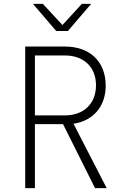

<svg xmlns="http://www.w3.org/2000/svg" viewBox="-20 -970 640 990"><path d="M270 -810H330L450 -950H402L302 -841L201 -950H150ZM110 0H160V-330H305L470 0H530L359 -332C461 -347 525 -422 525 -528C525 -652 444 -730 315 -730H110ZM160 -375V-684H315C412 -684 475 -624 475 -530C475 -436 412 -375 315 -375Z"/></svg>

Font: JetBrains Mono Thin
Style: Regular
Weight: 100
Monospace: yes
Designer: Philipp Nurullin, Konstantin Bulenkov
Foundry: JetBrains
Version: Version 2.305